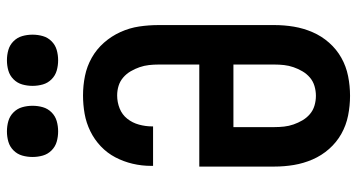

<svg xmlns="http://www.w3.org/2000/svg" viewBox="-252 -744 1005 540"><g transform="rotate(-90 250.0 -474.5)"><path d="M250 8Q222 8 194.5 2.5Q167 -3 143 -16.5Q119 -30 100.5 -51Q82 -72 71 -97.5Q60 -123 55.5 -150Q51 -177 51 -205V-416H338V-530Q338 -544 336.5 -557.5Q335 -571 330.5 -584Q326 -597 319 -609Q312 -621 301.5 -630Q291 -639 278 -643Q265 -647 251 -647Q232 -647 214.5 -640Q197 -633 185.5 -618.5Q174 -604 169 -585.5Q164 -567 164 -549V-546H53V-552Q53 -578 59 -603.5Q65 -629 77 -652Q89 -675 108 -693Q127 -711 150.5 -722.5Q174 -734 199.5 -738.5Q225 -743 251 -743Q279 -743 306 -737.5Q333 -732 357 -718.5Q381 -705 399.5 -684Q418 -663 429.5 -637.5Q441 -612 445 -585Q449 -558 449 -530V-205Q449 -177 444.5 -150Q440 -123 429 -97.5Q418 -72 399.5 -51Q381 -30 357 -16.5Q333 -3 305.5 2.5Q278 8 250 8ZM250 -88Q264 -88 277.5 -92Q291 -96 301.5 -105Q312 -114 319 -126Q326 -138 330.5 -151Q335 -164 336.5 -177.5Q338 -191 338 -205V-320H162V-205Q162 -191 163.5 -177.5Q165 -164 169.5 -151Q174 -138 181 -126Q188 -114 198.5 -105Q209 -96 222.5 -92Q236 -88 250 -88ZM350 -813Q335 -813 321 -817Q307 -821 296.5 -831.5Q286 -842 282 -856Q278 -870 278 -885Q278 -900 282 -914Q286 -928 296.5 -938.5Q307 -949 321 -953Q335 -957 350 -957Q365 -957 379 -953Q393 -949 403.5 -938.5Q414 -928 418 -914Q422 -900 422 -885Q422 -870 418 -856Q414 -842 403.5 -831.5Q393 -821 379 -817Q365 -813 350 -813ZM150 -813Q135 -813 121 -817Q107 -821 96.5 -831.5Q86 -842 82 -856Q78 -870 78 -885Q78 -900 82 -914Q86 -928 96.5 -938.5Q107 -949 121 -953Q135 -957 150 -957Q165 -957 179 -953Q193 -949 203.5 -938.5Q214 -928 218 -914Q222 -900 222 -885Q222 -870 218 -856Q214 -842 203.5 -831.5Q193 -821 179 -817Q165 -813 150 -813Z"/></g></svg>

Font: Iosevka Term Curly
Style: Bold
Weight: 700
Designer: Belleve Invis
Foundry: Belleve Invis
Version: Version 32.3.0